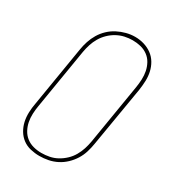

<svg xmlns="http://www.w3.org/2000/svg" viewBox="-182 -848 865 958"><g transform="rotate(30 250.0 -369.0)"><path d="M195 8Q169 8 143.5 2Q118 -4 98 -19Q78 -34 65 -56Q52 -78 46.5 -103Q41 -128 42 -155Q43 -182 48 -208L105 -553Q109 -578 117 -602.5Q125 -627 138.5 -649.5Q152 -672 171.5 -690.5Q191 -709 214.5 -721Q238 -733 263 -739.5Q288 -746 313 -746Q340 -746 365 -738.5Q390 -731 410.5 -716Q431 -701 444 -679Q457 -657 462.5 -632Q468 -607 467 -580.5Q466 -554 462 -527L404 -182Q400 -157 392.5 -132.5Q385 -108 371 -85.5Q357 -63 337.5 -44.5Q318 -26 294.5 -14Q271 -2 245.5 3Q220 8 195 8ZM196 -10Q219 -10 242 -14.5Q265 -19 286 -30.5Q307 -42 325 -59Q343 -76 355 -97Q367 -118 374 -140Q381 -162 385 -185L442 -530Q446 -554 447 -578Q448 -602 443.5 -624.5Q439 -647 428 -667Q417 -687 398.5 -700.5Q380 -714 357.5 -719.5Q335 -725 311 -725Q288 -725 265.5 -720Q243 -715 222 -703.5Q201 -692 183.5 -675Q166 -658 154 -637.5Q142 -617 135 -595Q128 -573 124 -550L67 -205Q63 -182 62 -158Q61 -134 65.5 -111.5Q70 -89 81 -69Q92 -49 109.5 -35.5Q127 -22 149.5 -16Q172 -10 196 -10Z"/></g></svg>

Font: Iosevka Slab Thin
Style: Italic
Weight: 100
Italic angle: -9°
Monospace: yes
Designer: Belleve Invis
Foundry: Belleve Invis
Version: Version 11.1.1; ttfautohint (v1.8.3)